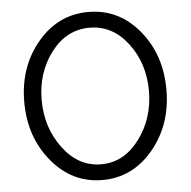

<svg xmlns="http://www.w3.org/2000/svg" viewBox="-54 -819 882 888"><g transform="rotate(-5 387.0 -375.0)"><path d="M387 -58Q493 -58 564.5 -154Q636 -250 636 -377.5Q636 -505 565 -598.5Q494 -692 387 -692Q280 -692 209 -598.5Q138 -505 138 -377.5Q138 -250 209.5 -154Q281 -58 387 -58ZM623 -652Q717 -539 717 -376Q717 -213 622 -99Q527 15 386.5 15Q246 15 151.5 -99Q57 -213 57 -375.5Q57 -538 152 -651.5Q247 -765 388 -765Q529 -765 623 -652Z"/></g></svg>

Font: Delius
Style: Regular
Weight: 400
Designer: Natalia Raices
Foundry: Natalia Raices
Version: Version 1.001